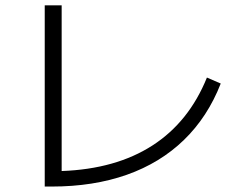

<svg xmlns="http://www.w3.org/2000/svg" viewBox="-20 -722 904 719"><path d="M147.5 -702.1H210.9V-81.5Q413.6 -88.9 550.5 -177Q687.5 -265.1 754.9 -431.6L806.6 -409.2Q757.8 -284.2 668.9 -198Q580.1 -111.8 455.1 -67.6Q330.1 -23.4 173.8 -23.4H147.5Z"/></svg>

Font: Pretendard GOV Light
Style: Regular
Weight: 300
Designer: Base glyphs from Inter by Rasmus Andersson; Hangeul glyphs from Noto Sans CJK(Source Han Sans) by Jang Soo-young and Kan
Foundry: Kil Hyung-jin
Version: Version 1.309